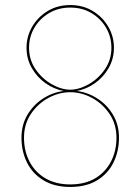

<svg xmlns="http://www.w3.org/2000/svg" viewBox="-20 -730 556 760"><path d="M65 -185Q65 -235 88 -274.5Q111 -314 149 -339Q187 -364 232 -370Q194 -377 160.5 -400.5Q127 -424 106 -460.5Q85 -497 85 -541Q85 -586 107.5 -624.5Q130 -663 169 -686.5Q208 -710 258 -710Q308 -710 347 -686.5Q386 -663 408.5 -624.5Q431 -586 431 -541Q431 -497 410 -460.5Q389 -424 355.5 -400.5Q322 -377 284 -370Q329 -364 367 -339Q405 -314 428 -274.5Q451 -235 451 -185Q451 -131 429 -86.5Q407 -42 364 -16Q321 10 258 10Q196 10 152.5 -16Q109 -42 87 -86.5Q65 -131 65 -185ZM95 -541Q95 -493 121 -455.5Q147 -418 185 -396.5Q223 -375 258 -375Q293 -375 331 -396.5Q369 -418 395 -455.5Q421 -493 421 -541Q421 -584 400 -620Q379 -656 342.5 -678Q306 -700 258 -700Q211 -700 174 -678Q137 -656 116 -620Q95 -584 95 -541ZM75 -185Q75 -132 97 -90Q119 -48 160 -24Q201 0 258 0Q316 0 356.5 -24Q397 -48 419 -90Q441 -132 441 -185Q441 -238 414 -278.5Q387 -319 345 -342Q303 -365 258 -365Q213 -365 171 -342Q129 -319 102 -278.5Q75 -238 75 -185Z"/></svg>

Font: Jost* Hairline
Style: Regular
Weight: 100
Version: Version 3.7